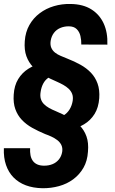

<svg xmlns="http://www.w3.org/2000/svg" viewBox="-31 -741 588 982"><path d="M243.2 -66.4 249 -136.7Q274.9 -138.7 294.2 -150.6Q313.5 -162.6 325.2 -181.9Q336.9 -201.2 340.8 -225.6Q343.8 -246.1 337.9 -261Q332 -275.9 320.1 -287.1Q308.1 -298.3 292.7 -306.9Q277.3 -315.4 260.7 -322.8Q223.6 -338.4 192.4 -356.4Q161.1 -374.5 138.4 -397.9Q115.7 -421.4 104 -453.6Q92.3 -485.8 95.7 -530.8Q99.1 -577.6 119.4 -613.3Q139.6 -648.9 172.1 -673.3Q204.6 -697.8 245.1 -709.7Q285.6 -721.7 330.1 -720.7Q394 -719.7 436.3 -693.1Q478.5 -666.5 499.5 -620.4Q520.5 -574.2 518.1 -512.7L384.8 -513.2Q385.3 -535.2 380.4 -556.6Q375.5 -578.1 361.1 -592.3Q346.7 -606.4 320.3 -606.4Q296.9 -606.4 277.1 -597.9Q257.3 -589.4 244.6 -572.5Q231.9 -555.7 228 -531.7Q225.1 -511.2 231.4 -496.6Q237.8 -481.9 250.5 -471.9Q263.2 -461.9 279.8 -455.1Q296.4 -448.2 313 -441.4Q349.6 -427.2 380.6 -409.9Q411.6 -392.6 434.1 -369.1Q456.5 -345.7 468 -313.7Q479.5 -281.7 476.6 -238.8Q473.1 -190.9 452.6 -158Q432.1 -125 398.9 -105.2Q365.7 -85.4 325.4 -76.4Q285.2 -67.4 243.2 -66.4ZM265.1 -429.2 259.3 -357.4Q234.4 -355.5 217.3 -344Q200.2 -332.5 190.2 -313.7Q180.2 -294.9 176.8 -271Q173.3 -250 178 -234.9Q182.6 -219.7 193.8 -208.5Q205.1 -197.3 220.2 -188.7Q235.4 -180.2 253.4 -172.9Q290.5 -157.2 322.5 -139.6Q354.5 -122.1 377.2 -98.6Q399.9 -75.2 411.4 -43Q422.9 -10.7 418.9 34.7Q416 82 395.8 117.2Q375.5 152.3 343.5 176Q311.5 199.7 270.8 210.9Q230 222.2 186 221.7Q138.2 220.7 101.1 206.8Q64 192.9 38.3 166.7Q12.7 140.6 -0.2 103Q-13.2 65.4 -11.2 17.1H123Q122.1 36.6 125 52.7Q127.9 68.8 136.5 81.1Q145 93.3 159.7 99.9Q174.3 106.4 194.8 106.4Q218.3 106.4 237.5 98.6Q256.8 90.8 270 74.7Q283.2 58.6 287.1 35.6Q290 16.1 283 1.2Q275.9 -13.7 262.2 -24.2Q248.5 -34.7 232.2 -42.2Q215.8 -49.8 200.2 -55.2Q164.1 -70.3 133.5 -87.4Q103 -104.5 80.8 -127.9Q58.6 -151.4 47.4 -182.9Q36.1 -214.4 39.1 -256.8Q42 -303.7 62 -336.4Q82 -369.1 113.8 -389.2Q145.5 -409.2 184.8 -418.9Q224.1 -428.7 265.1 -429.2Z"/></svg>

Font: Roboto Condensed
Style: Bold Italic
Weight: 700
Italic angle: -12°
Designer: Christian Robertson
Foundry: Google
Version: Version 3.0